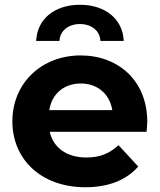

<svg xmlns="http://www.w3.org/2000/svg" viewBox="-20 -779 671 807"><path d="M316 -678C363 -678 400 -651 402 -607H500C496 -701 420 -759 316 -759C212 -759 136 -701 132 -607H230C232 -651 269 -678 316 -678ZM599 -267C599 -440 477 -546 319 -546C155 -546 32 -430 32 -269C32 -109 153 8 339 8C436 8 511 -22 561 -79L478 -169C441 -134 400 -117 343 -117C261 -117 204 -158 189 -225H596C597 -238 599 -255 599 -267ZM320 -428C390 -428 441 -384 452 -316H187C198 -385 249 -428 320 -428Z"/></svg>

Font: AWKNG-Font
Style: Bold
Weight: 700
Designer: Awakening Church
Foundry: Awakening Church
Version: Version 1.700;PS 001.700;hotconv 1.0.88;makeotf.lib2.5.64775